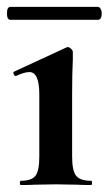

<svg xmlns="http://www.w3.org/2000/svg" viewBox="-21 -531 312 551"><path d="M91.8 -259.8Q91.8 -324.2 63.5 -324.2Q48.8 -324.2 24.9 -313H23.9Q20 -313 18.1 -318.6Q16.1 -324.2 19 -325.2L169.9 -395L172.9 -396Q177.7 -396 182.9 -391.1Q188 -386.2 188 -381.8V-359.9Q186 -319.8 186 -262.2V-81.1Q186 -41 197.5 -26.6Q209 -12.2 240.2 -12.2Q243.2 -12.2 243.2 -6.1Q243.2 0 240.2 0Q214.4 0 199.2 -1L139.2 -2L80.1 -1Q64.9 0 39.1 0Q36.1 0 36.1 -6.1Q36.1 -12.2 39.1 -12.2Q69.8 -12.2 80.8 -26.6Q91.8 -41 91.8 -81.1ZM8.8 -474.1Q-1 -474.1 -1 -492.7Q-1 -511.2 8.8 -511.2H259.8Q264.6 -511.2 267.8 -505.6Q271 -500 271 -493.2Q271 -474.1 259.8 -474.1Z"/></svg>

Font: Cormorant-Bold
Style: Bold
Weight: 700
Designer: Christian Thalmann (Catharsis Fonts)
Version: Version 3.000